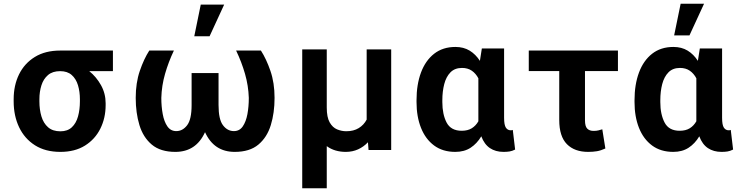

<svg xmlns="http://www.w3.org/2000/svg" viewBox="-20 -797 3969 1020"><path d="M52.6 -258.5V-269.9Q52.6 -343.8 81.3 -402.2Q110.1 -460.6 165.3 -494.5Q220.5 -528.4 299.4 -528.4H579.9V-419H454.2Q491.8 -388.8 516.5 -344.6Q541.2 -300.4 541.2 -248.6V-238.6Q541.2 -170.1 513.1 -113.6Q485.1 -57.2 431.5 -23.6Q377.8 9.9 300.8 9.9Q221.2 9.9 165.8 -25.2Q110.4 -60.4 81.5 -121.1Q52.6 -181.8 52.6 -258.5ZM189.3 -269.9V-258.5Q189.3 -214.8 200.1 -178.6Q210.9 -142.4 235.4 -120.9Q259.9 -99.4 300.8 -99.4Q338.8 -99.4 361.7 -120.9Q384.6 -142.4 394.5 -178.6Q404.5 -214.8 404.5 -258.5V-269.9Q404.5 -309.7 394.4 -343.8Q384.2 -377.8 361.2 -398.4Q338.1 -419 299.4 -419Q259.2 -419 235.1 -398.4Q210.9 -377.8 200.1 -343.8Q189.3 -309.7 189.3 -269.9Z M773.1 -528.4H903.8Q875 -467.7 856.9 -404.8Q838.8 -342 837 -277Q837 -231.2 844.5 -190.9Q851.9 -150.6 869.3 -125.5Q886.7 -100.5 916.5 -100.5Q950.3 -100.5 974.1 -131.6Q997.9 -162.6 997.9 -239.3V-408.7H1141V-239.3Q1141 -162.6 1164.6 -131.6Q1188.2 -100.5 1222.7 -100.5Q1252.5 -100.5 1269.7 -125.5Q1286.9 -150.6 1294.4 -190.7Q1301.8 -230.8 1301.8 -277Q1299.7 -342 1281.6 -404.8Q1263.5 -467.7 1234.4 -528.4H1366.1Q1394.9 -483.7 1416.7 -420.3Q1438.6 -356.9 1438.6 -277Q1438.6 -197.4 1418.7 -132.5Q1398.8 -67.5 1352.6 -28.8Q1306.5 9.9 1226.9 9.9Q1116.8 9.9 1069.2 -94.8Q1021.7 9.9 911.6 9.9Q832.4 9.9 786.4 -28.8Q740.4 -67.5 720.7 -132.5Q701 -197.4 701 -277Q701 -356.9 722.7 -420.3Q744.3 -483.7 773.1 -528.4ZM1012.1 -604.4 1046.5 -772.4H1170.8L1093.4 -604.4Z M1585.6 -534.4H1715.9V-225.9Q1715.9 -174 1731.4 -146.8Q1746.8 -119.7 1770.8 -109.7Q1794.7 -99.8 1819.6 -99.8Q1858.7 -99.8 1885.8 -116.5Q1913 -133.2 1927.9 -161.6V-534.4H2058.2V0H1937.9L1934.7 -41.2Q1911.9 -17 1882.3 -3.6Q1852.6 9.9 1816.8 9.9Q1788.4 9.9 1762.8 2.5Q1737.2 -5 1715.9 -20.6V203.1H1585.6Z M2192.8 -254.6V-264.6Q2192.8 -347.7 2216.4 -411.4Q2240.1 -475.1 2286.2 -511.4Q2332.4 -547.6 2399.5 -547.6Q2442.8 -547.6 2475 -528.1Q2507.1 -508.5 2529.5 -473.7L2539.8 -539.4H2658V-171.2Q2658 -133.2 2667.4 -119Q2676.8 -104.8 2693.2 -104.8Q2700.6 -104.8 2704.2 -106.9L2716.6 -2.5Q2700.6 5.7 2686.1 7.8Q2671.5 9.9 2654.8 9.9Q2612.9 9.9 2582.9 -10.1Q2552.9 -30.2 2536.9 -72.8Q2513.8 -34.1 2480.1 -12.1Q2446.4 9.9 2398.8 9.9Q2332 9.9 2286.2 -24Q2240.4 -57.9 2216.6 -117.7Q2192.8 -177.6 2192.8 -254.6ZM2329.9 -264.6V-254.6Q2329.9 -189.6 2352.6 -146Q2375.4 -102.3 2432.9 -102.3Q2464.8 -102.3 2486.3 -115.6Q2507.8 -128.9 2521.3 -152.7V-381Q2507.8 -406.6 2486.5 -421.3Q2465.2 -436.1 2434.3 -436.1Q2396 -436.1 2373 -412.6Q2350.1 -389.2 2340 -350.1Q2329.9 -311.1 2329.9 -264.6Z M3262.8 -528.4V-419.4H3087.7V-158Q3087.7 -125.7 3099.8 -113.6Q3111.9 -101.6 3132.8 -101.6Q3148.4 -101.6 3158.6 -104.2Q3168.7 -106.9 3179.7 -110.1L3196 -8.2Q3172.2 2.8 3151.1 6.4Q3130 9.9 3104.4 9.9Q3032.3 9.9 2991.7 -31.2Q2951 -72.4 2951 -159.4V-419.4H2789.1V-528.4Z M3350.9 -254.6V-264.6Q3350.9 -347.7 3374.5 -411.4Q3398.1 -475.1 3444.2 -511.4Q3490.4 -547.6 3557.5 -547.6Q3600.9 -547.6 3633 -528.1Q3665.1 -508.5 3687.5 -473.7L3697.8 -539.4H3816.1V-171.2Q3816.1 -133.2 3825.5 -119Q3834.9 -104.8 3851.2 -104.8Q3858.7 -104.8 3862.2 -106.9L3874.6 -2.5Q3858.7 5.7 3844.1 7.8Q3829.5 9.9 3812.9 9.9Q3771 9.9 3740.9 -10.1Q3710.9 -30.2 3695 -72.8Q3671.9 -34.1 3638.1 -12.1Q3604.4 9.9 3556.8 9.9Q3490.1 9.9 3444.2 -24Q3398.4 -57.9 3374.6 -117.7Q3350.9 -177.6 3350.9 -254.6ZM3487.9 -264.6V-254.6Q3487.9 -189.6 3510.7 -146Q3533.4 -102.3 3590.9 -102.3Q3622.9 -102.3 3644.4 -115.6Q3665.8 -128.9 3679.3 -152.7V-381Q3665.8 -406.6 3644.5 -421.3Q3623.2 -436.1 3592.3 -436.1Q3554 -436.1 3531.1 -412.6Q3508.2 -389.2 3498 -350.1Q3487.9 -311.1 3487.9 -264.6ZM3561.4 -609 3595.9 -777H3720.2L3642.8 -609Z"/></svg>

Font: Interface
Style: Bold
Weight: 700
Designer: Rasmus Andersson
Foundry: rsms
Version: Version 1.8